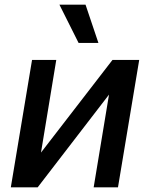

<svg xmlns="http://www.w3.org/2000/svg" viewBox="-20 -802 642 822"><path d="M155.5 -148.8 220.9 -545.5H117.2L26.3 0H141.3L446.7 -397L381 0H485.1L576 -545.5H461.6ZM234.4 -782 316.4 -618.3H401.3L346.2 -782Z"/></svg>

Font: Margiela Sans Medium
Style: Italic
Weight: 500
Italic angle: -9.39999°
Designer: Stefan Endress, Andreas Faust
Version: Version 1.100;FEAKit 1.0